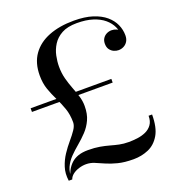

<svg xmlns="http://www.w3.org/2000/svg" viewBox="-142 -869 909 1007"><g transform="rotate(-20 312.5 -365.0)"><path d="M72.5 20Q66.5 -21.5 77.8 -56.2Q89 -91 108.5 -120.2Q128 -149.5 149 -174Q170 -198.5 184.5 -220Q199 -241.5 199 -260.5Q199 -303.5 186.8 -338.2Q174.5 -373 158.5 -405.2Q142.5 -437.5 130.2 -472.2Q118 -507 118 -550Q118 -620 151 -666.5Q184 -713 243.8 -736.5Q303.5 -760 384 -760Q445 -760 488.2 -746Q531.5 -732 559 -708.5Q586.5 -685 599.5 -655.8Q612.5 -626.5 612.5 -595.5Q612.5 -575 603.8 -561.2Q595 -547.5 581.5 -540.8Q568 -534 552.5 -534Q540 -534 527 -539.8Q514 -545.5 505 -557.8Q496 -570 496 -590Q496 -607.5 504 -619.8Q512 -632 525 -638.5Q538 -645 552.5 -645Q567 -645 580.5 -639Q594 -633 602.8 -621.8Q611.5 -610.5 611.5 -595.5H593.5Q593.5 -624.5 581.5 -650.8Q569.5 -677 545 -697.8Q520.5 -718.5 483 -730.5Q445.5 -742.5 394.5 -742.5Q342.5 -742.5 310 -724.8Q277.5 -707 259.8 -679Q242 -651 235.5 -619.5Q229 -588 229 -560Q229 -523 237.5 -491.2Q246 -459.5 257 -431.2Q268 -403 276.5 -375.8Q285 -348.5 285 -320.5Q285 -275.5 270.2 -243.5Q255.5 -211.5 232.2 -187Q209 -162.5 183.5 -141.2Q158 -120 136 -97.5Q114 -75 101.2 -47Q88.5 -19 91.5 20ZM431.5 30.5Q380.5 30.5 344.5 21.2Q308.5 12 281.8 0Q255 -12 232.8 -21.2Q210.5 -30.5 187 -30.5Q166.5 -30.5 146.5 -24.2Q126.5 -18 111.8 -6.8Q97 4.5 92 20H81.5Q89 -8 100.2 -29.5Q111.5 -51 128 -66Q144.5 -81 167.5 -88.8Q190.5 -96.5 221.5 -96.5Q259 -96.5 287 -91.5Q315 -86.5 338.8 -79.8Q362.5 -73 386 -68Q409.5 -63 438 -63Q461.5 -63 486.8 -66.2Q512 -69.5 533.8 -79.2Q555.5 -89 569 -107.8Q582.5 -126.5 582.5 -157H602Q602 -84.5 578 -43.8Q554 -3 515 13.8Q476 30.5 431.5 30.5ZM14.5 -385V-405.5H465V-385Z"/></g></svg>

Font: Bodoni Moda 11pt
Style: Regular
Weight: 400
Version: Version 2.004